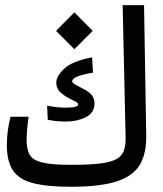

<svg xmlns="http://www.w3.org/2000/svg" viewBox="-20 -713 626 736"><path d="M252 2.9Q159.7 2.9 106 -11.2Q52.2 -25.4 29.3 -60.3Q6.3 -95.2 6.3 -156.7Q6.3 -211.4 20.5 -265.6H89.8Q86.4 -243.2 84.2 -220Q82 -196.8 82 -176.8Q82 -142.1 93 -121.1Q104 -100.1 140.1 -90.6Q176.3 -81.1 251.5 -81.1Q322.8 -81.1 365 -86.4Q407.2 -91.8 428.2 -104.2Q449.2 -116.7 455.8 -138.2Q462.4 -159.7 461.4 -191.4L450.2 -693.4H532.2L540.5 -194.8Q542 -126.5 516.8 -82.8Q491.7 -39.1 428.5 -18.1Q365.2 2.9 252 2.9ZM233.9 -247.1Q212.4 -247.1 194.3 -249Q176.3 -251 163.1 -253.9L160.6 -307.6Q179.7 -304.2 196.5 -302.2Q213.4 -300.3 231 -300.3Q279.3 -300.3 279.3 -312Q279.3 -318.4 272 -322.3Q264.6 -326.2 241.7 -337.9Q220.2 -349.1 208 -363Q195.8 -377 195.8 -396Q195.8 -420.9 226.1 -449.7Q256.3 -478.5 333 -493.2L336.4 -434.6Q256.8 -420.9 256.8 -402.3Q256.8 -395.5 266.6 -389.9Q276.4 -384.3 295.4 -374.5Q323.7 -360.4 333 -346.9Q342.3 -333.5 342.3 -316.4Q342.3 -280.8 309.1 -263.9Q275.9 -247.1 233.9 -247.1ZM265.1 -524.4 194.8 -594.7 265.1 -665.5 335.4 -594.7Z"/></svg>

Font: Cascadia Mono NF SemiLight
Style: Regular
Weight: 350
Monospace: yes
Designer: Aaron Bell
Foundry: Saja Typeworks
Version: Version 2404.023; ttfautohint (v1.8.4)